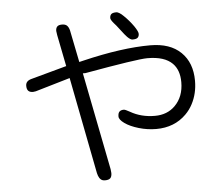

<svg xmlns="http://www.w3.org/2000/svg" viewBox="-56 -827 1111 952"><g transform="rotate(-5 500.0 -350.5)"><path d="M557.6 -762.7Q538.1 -762.7 531.2 -755.9Q524.4 -749 524.4 -736.3Q524.4 -728.5 539.1 -710.9Q548.8 -701.2 569.3 -673.8Q589.8 -646.5 599.6 -636.7Q615.2 -621.1 625 -621.1Q644.5 -621.1 651.4 -627.9Q658.2 -634.8 658.2 -646.5Q658.2 -658.2 639.6 -685.5Q618.2 -715.8 592.8 -740.2Q581.1 -752 571.8 -757.3Q562.5 -762.7 557.6 -762.7ZM428.7 62.5Q447.3 62.5 455.1 54.7Q462.9 46.9 462.9 29.3L460.9 9.8L365.2 -475.6H377.9Q640.6 -522.5 689.5 -522.5Q690.4 -522.5 691.4 -522.5Q775.4 -522.5 814.5 -483.4Q847.7 -450.2 847.7 -389.6Q847.7 -317.4 803.7 -273.4Q764.6 -234.4 703.1 -234.4Q634.8 -234.4 581.1 -265.6Q558.6 -278.3 551.8 -278.3Q537.1 -278.3 529.8 -271Q522.5 -263.7 522.5 -247.1Q522.5 -231.4 548.3 -212.9Q574.2 -194.3 617.2 -181.6Q660.2 -168.9 704.1 -168.9Q794.9 -168.9 853.5 -227.5Q875 -249 888.7 -275.4Q916 -327.1 916 -390.6Q916 -480.5 862.3 -532.7Q808.6 -585 710 -585Q568.4 -585 373 -538.1L352.5 -533.2L320.3 -693.4Q316.4 -709 308.1 -717.3Q299.8 -725.6 283.2 -725.6Q266.6 -725.6 259.3 -718.3Q252 -710.9 252 -696.3L254.9 -675.8L286.1 -518.6L107.4 -469.7Q80.1 -461.9 80.1 -438.5Q80.1 -420.9 87.9 -413.1Q95.7 -405.3 111.3 -405.3L125 -407.2L297.9 -458L391.6 23.4Q398.4 53.7 416 60.5Q421.9 62.5 428.7 62.5Z"/></g></svg>

Font: FakePearl
Style: ExtraLight
Weight: 300
Version: Version 1.2